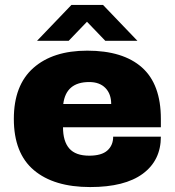

<svg xmlns="http://www.w3.org/2000/svg" viewBox="-20 -745 707 777"><path d="M36 -264Q36 -400 115 -470Q194 -540 333 -540Q478 -540 554.5 -472Q631 -404 631 -264V-230H235Q235 -173 260.5 -144Q286 -115 341 -115Q391 -115 414.5 -136Q438 -157 438 -192H631Q631 -96 558 -42Q485 12 345 12Q198 12 117 -56.5Q36 -125 36 -264ZM430 -324Q430 -365 406.5 -389Q383 -413 341 -413Q247 -413 236 -324ZM269 -725H397L536 -580H406L332 -657L258 -580H130Z"/></svg>

Font: Archivo Black
Style: Regular
Weight: 400
Designer: Hector Gatti
Foundry: Omnibus-Type
Version: Version 1.101; ttfautohint (v1.8)